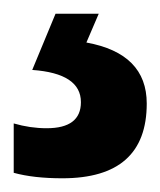

<svg xmlns="http://www.w3.org/2000/svg" viewBox="-34 -20 234 280"><path d="M92 42 110 0H47L13 82Q84 87 84 129Q84 167 34 167Q10 167 -14 160V232Q15 240 57 240Q180 240 180 131Q180 58 92 42Z"/></svg>

Font: Noto Sans UI Condensed
Style: Bold
Weight: 700
Width: 3
Designer: Monotype Design Team
Foundry: Monotype Imaging Inc.
Version: 1.001